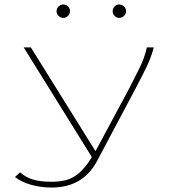

<svg xmlns="http://www.w3.org/2000/svg" viewBox="-20 -665 790 859"><path d="M211 174Q162 174 118.5 161.5Q75 149 47 127L70 106Q94 128 127 138Q160 148 203 148Q240 149 271 142Q302 135 331 111.5Q360 88 391 38L86 -453H118L407 11Q411 4 415 -3L561 -275Q584 -320 605.5 -363.5Q627 -407 637 -453H668Q656 -407 634 -362Q612 -317 587 -270L416 52Q353 174 211 174ZM263 -585Q251 -585 242 -594Q233 -603 233 -615Q233 -627 242 -636Q251 -645 263 -645Q275 -645 284 -636.5Q293 -628 293 -615Q293 -603 284 -594Q275 -585 263 -585ZM513 -585Q501 -585 492.5 -594Q484 -603 484 -615Q484 -627 492.5 -636Q501 -645 513 -645Q525 -645 534.5 -636.5Q544 -628 544 -615Q544 -603 535 -594Q526 -585 513 -585Z"/></svg>

Font: Inconsolata ExtraExpanded ExtraLight
Style: Regular
Weight: 200
Width: 8
Monospace: yes
Designer: Raph Levien, Cyreal, Brenton Simpson
Foundry: Raph Levien, Cyreal, Google
Version: Version 3.100; ttfautohint (v1.8.4.7-5d5b)